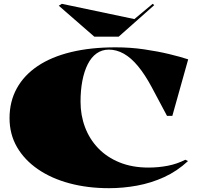

<svg xmlns="http://www.w3.org/2000/svg" viewBox="-20 -971 1036 1006"><path d="M965 -127Q908 -74 840 -43Q772 -12 698.5 1.5Q625 15 551 15Q439 15 344 -10.5Q249 -36 178.5 -84.5Q108 -133 69 -200.5Q30 -268 30 -352Q30 -439 68 -508Q106 -577 177.5 -625Q249 -673 352 -698Q455 -723 586 -723Q663 -723 735 -712.5Q807 -702 867 -687.5Q927 -673 966 -660L883 -364H855L774 -516Q739 -581 703 -624.5Q667 -668 629 -689.5Q591 -711 550 -711Q514 -711 486 -691Q458 -671 439.5 -634Q421 -597 411.5 -547.5Q402 -498 402 -438Q402 -367 425.5 -304.5Q449 -242 494.5 -194.5Q540 -147 606.5 -120Q673 -93 758 -93Q810 -93 859 -102.5Q908 -112 951 -134ZM780 -951 788 -944 602 -779H474L288 -941L304 -951L684 -871Z"/></svg>

Font: Kalnia SemiExpanded
Style: Bold
Weight: 700
Width: 6
Designer: Frida Medrano
Foundry: Frida Medrano
Version: Version 1.105